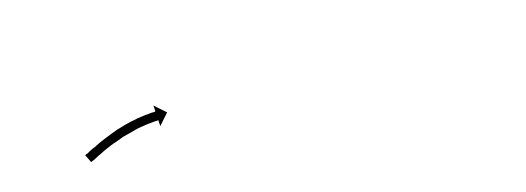

<svg xmlns="http://www.w3.org/2000/svg" viewBox="-16 -734 1143 417"><g transform="rotate(-15 555.0 -525.0)"><path d="M151 -502H150Q152 -503 156 -504Q157 -505 159 -506Q161 -507 163 -508Q168 -511 174 -513Q174 -513 174 -513Q174 -513 174 -513Q174 -513 174 -513Q174 -513 174 -513Q180 -516 186 -519Q186 -519 186 -519Q186 -519 186 -519Q186 -519 186 -519Q186 -519 186 -519Q193 -522 200 -525Q200 -525 200 -525Q200 -525 200 -525Q200 -525 200 -525Q200 -525 200 -525Q208 -528 215 -531Q215 -531 215 -531Q215 -531 215 -531Q215 -531 215 -531Q215 -531 215 -531Q223 -534 231 -537Q231 -537 231 -537Q231 -537 231 -537Q231 -537 231 -537Q231 -537 231 -537Q239 -539 248 -542Q248 -542 248 -542Q248 -542 248 -542Q248 -542 248 -542Q248 -542 248 -542Q256 -544 264 -546Q264 -546 264 -546Q264 -546 264 -546Q264 -546 264 -546Q264 -546 264 -546Q271 -547 279 -549Q279 -549 279 -549Q279 -549 279 -549Q279 -549 279 -549Q279 -549 279 -549Q286 -550 293 -551Q293 -551 293 -551Q293 -551 293 -551Q293 -551 293 -551Q293 -551 293 -551Q299 -552 304 -552Q304 -552 304 -552Q304 -552 304 -552Q304 -552 304 -552Q304 -552 304 -552Q309 -553 313 -553Q313 -553 313 -553Q313 -553 313 -553Q313 -553 313 -553Q313 -553 313 -553Q317 -553 319 -553Q320 -554 321 -554L320 -567L345 -545L323 -520L322 -534Q321 -534 320 -533Q318 -533 315 -533Q315 -533 315 -533Q315 -533 315 -533Q315 -533 315 -533Q315 -533 315 -533Q311 -533 306 -532Q306 -532 306 -532Q306 -532 306 -532Q306 -532 306 -532Q306 -532 306 -532Q301 -532 295 -531Q295 -531 295 -531Q295 -531 295 -531Q295 -531 295 -531Q295 -531 295 -531Q289 -530 282 -529Q282 -529 282 -529Q282 -529 282 -529Q282 -529 282 -529Q282 -529 282 -529Q275 -528 268 -526Q268 -526 268 -526Q268 -526 268 -526Q268 -526 268 -526Q268 -526 268 -526Q261 -524 253 -522Q253 -522 253 -522Q253 -522 253 -522Q253 -522 253 -522Q253 -522 253 -522Q245 -520 237 -518Q237 -518 237 -518Q237 -518 238 -518Q238 -518 238 -518Q238 -518 238 -518Q230 -515 222 -512Q222 -512 222 -512Q222 -512 222 -512Q222 -512 222 -512Q222 -512 222 -512Q215 -510 208 -507Q208 -507 208 -507Q208 -507 208 -507Q208 -507 208 -507Q208 -507 208 -507Q201 -504 194 -501Q194 -501 194 -501Q194 -501 194 -501Q194 -501 194 -501Q194 -501 194 -501Q188 -498 182 -495Q182 -495 182 -495Q182 -495 182 -495Q182 -495 182 -495Q182 -495 182 -495Q177 -493 172 -490Q170 -489 168 -488Q166 -487 164 -486Q161 -485 159 -484Q158 -483 158 -483L149 -501Q150 -501 151 -502Z"/></g></svg>

Font: FRB American Cursive Just Arrows Light
Style: Italic
Weight: 300
Italic angle: -25°
Version: Version 2.0;Modular Font Editor K font №1